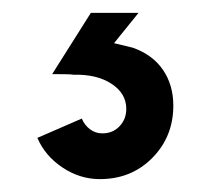

<svg xmlns="http://www.w3.org/2000/svg" viewBox="-20 -19 327 298"><path d="M38 195 107 165Q111 175 119.5 181.5Q128 188 139 188Q155 188 165.5 177Q176 166 176 150Q176 126 153 111Q130 96 94 97Q91 96 61 96L121 1H195L157 48L186 55Q217 66 233 89.5Q249 113 249 145Q249 193 216.5 226Q184 259 135 259Q104 259 77 241Q50 223 38 195Z"/></svg>

Font: Hanken Grotesk
Style: Bold
Weight: 700
Designer: Alfredo Marco Pradil
Foundry: Hanken Design Co.
Version: Version 3.014